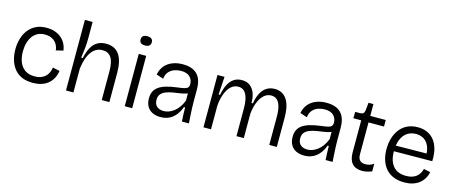

<svg xmlns="http://www.w3.org/2000/svg" viewBox="-45 -1253 4289 1821"><g transform="rotate(15 2100.0 -342.5)"><path d="M295 12Q229 12 183 -9.5Q137 -31 108.5 -69Q80 -107 67 -154Q54 -201 54 -253Q54 -309 68.5 -358.5Q83 -408 112.5 -446Q142 -484 186 -505.5Q230 -527 290 -527Q348 -527 392.5 -506Q437 -485 464 -447.5Q491 -410 498 -359L427 -342Q425 -371 410 -398.5Q395 -426 365 -443.5Q335 -461 290 -461Q250 -461 220 -445.5Q190 -430 170 -402.5Q150 -375 139 -337Q128 -299 128 -253Q128 -193 146.5 -147.5Q165 -102 202 -77Q239 -52 296 -52Q339 -52 370 -67.5Q401 -83 419 -110.5Q437 -138 443 -178L512 -163Q505 -118 486 -85Q467 -52 438.5 -30.5Q410 -9 374 1.5Q338 12 295 12Z M619 0V-296V-693H695V-535Q695 -513 694 -489.5Q693 -466 690.5 -441Q688 -416 684.5 -390Q681 -364 678 -338H693Q707 -403 730.5 -445Q754 -487 790 -507Q826 -527 873 -527Q960 -527 1002.5 -466.5Q1045 -406 1045 -287V0H970V-282Q970 -375 941.5 -417Q913 -459 857 -459Q808 -459 774 -429.5Q740 -400 720 -349.5Q700 -299 692 -233V0Z M1196 0V-514H1269V0ZM1232 -606Q1204 -606 1190.5 -617.5Q1177 -629 1177 -652Q1177 -674 1191 -685.5Q1205 -697 1232 -697Q1259 -697 1273 -685.5Q1287 -674 1287 -651Q1287 -629 1273 -617.5Q1259 -606 1232 -606Z M1547 12Q1505 12 1471 -3.5Q1437 -19 1417.5 -51.5Q1398 -84 1398 -133Q1398 -170 1410.5 -197.5Q1423 -225 1450.5 -245.5Q1478 -266 1522.5 -279.5Q1567 -293 1630 -301Q1671 -306 1696 -311.5Q1721 -317 1731.5 -328.5Q1742 -340 1742 -363Q1742 -405 1713.5 -433.5Q1685 -462 1626 -462Q1596 -462 1564.5 -452Q1533 -442 1509.5 -417Q1486 -392 1480 -346L1411 -369Q1418 -406 1435.5 -435Q1453 -464 1481 -484.5Q1509 -505 1546 -516Q1583 -527 1628 -527Q1689 -527 1731 -506Q1773 -485 1794.5 -442Q1816 -399 1816 -331V-211Q1816 -179 1817.5 -142Q1819 -105 1821.5 -68.5Q1824 -32 1826 0H1757Q1755 -36 1753.5 -69.5Q1752 -103 1752 -137H1740Q1727 -98 1701.5 -63.5Q1676 -29 1638 -8.5Q1600 12 1547 12ZM1563 -51Q1587 -51 1611.5 -59.5Q1636 -68 1660.5 -86Q1685 -104 1706 -132.5Q1727 -161 1743 -201V-296L1771 -293Q1756 -276 1728.5 -267Q1701 -258 1667 -253.5Q1633 -249 1598.5 -243Q1564 -237 1535 -225.5Q1506 -214 1488.5 -193.5Q1471 -173 1471 -137Q1471 -94 1496.5 -72.5Q1522 -51 1563 -51Z M1969 0V-303V-514H2038L2027 -338H2041Q2053 -401 2075 -443Q2097 -485 2130 -506Q2163 -527 2206 -527Q2257 -527 2289 -501Q2321 -475 2335.5 -433Q2350 -391 2349 -341H2363Q2373 -401 2394.5 -442.5Q2416 -484 2450.5 -505.5Q2485 -527 2530 -527Q2569 -527 2598.5 -511.5Q2628 -496 2648.5 -465.5Q2669 -435 2679 -390Q2689 -345 2689 -286V0H2615V-276Q2615 -338 2603.5 -378Q2592 -418 2570 -438Q2548 -458 2513 -458Q2473 -458 2442 -430Q2411 -402 2391 -352.5Q2371 -303 2365 -239V0H2293V-268Q2293 -331 2281.5 -373.5Q2270 -416 2247.5 -437Q2225 -458 2191 -458Q2148 -458 2117 -428.5Q2086 -399 2067 -348Q2048 -297 2043 -234V0Z M2958 12Q2916 12 2882 -3.5Q2848 -19 2828.5 -51.5Q2809 -84 2809 -133Q2809 -170 2821.5 -197.5Q2834 -225 2861.5 -245.5Q2889 -266 2933.5 -279.5Q2978 -293 3041 -301Q3082 -306 3107 -311.5Q3132 -317 3142.5 -328.5Q3153 -340 3153 -363Q3153 -405 3124.5 -433.5Q3096 -462 3037 -462Q3007 -462 2975.5 -452Q2944 -442 2920.5 -417Q2897 -392 2891 -346L2822 -369Q2829 -406 2846.5 -435Q2864 -464 2892 -484.5Q2920 -505 2957 -516Q2994 -527 3039 -527Q3100 -527 3142 -506Q3184 -485 3205.5 -442Q3227 -399 3227 -331V-211Q3227 -179 3228.5 -142Q3230 -105 3232.5 -68.5Q3235 -32 3237 0H3168Q3166 -36 3164.5 -69.5Q3163 -103 3163 -137H3151Q3138 -98 3112.5 -63.5Q3087 -29 3049 -8.5Q3011 12 2958 12ZM2974 -51Q2998 -51 3022.5 -59.5Q3047 -68 3071.5 -86Q3096 -104 3117 -132.5Q3138 -161 3154 -201V-296L3182 -293Q3167 -276 3139.5 -267Q3112 -258 3078 -253.5Q3044 -249 3009.5 -243Q2975 -237 2946 -225.5Q2917 -214 2899.5 -193.5Q2882 -173 2882 -137Q2882 -94 2907.5 -72.5Q2933 -51 2974 -51Z M3529 10Q3463 10 3430 -27Q3397 -64 3397 -137V-451H3320L3321 -514H3366Q3390 -514 3400 -523Q3410 -532 3413 -553L3421 -630H3469V-514H3621V-450H3469V-137Q3469 -96 3488 -77.5Q3507 -59 3541 -59Q3560 -59 3581 -64.5Q3602 -70 3623 -86V-10Q3597 0 3573 5Q3549 10 3529 10Z M3942 12Q3882 12 3836.5 -6.5Q3791 -25 3760.5 -60Q3730 -95 3714.5 -143Q3699 -191 3699 -249Q3699 -309 3714.5 -359.5Q3730 -410 3760 -448Q3790 -486 3834 -506.5Q3878 -527 3934 -527Q3983 -527 4023 -510.5Q4063 -494 4092 -460Q4121 -426 4136 -374Q4151 -322 4148 -251L3744 -248V-304L4101 -308L4077 -266Q4081 -330 4064 -373.5Q4047 -417 4013.5 -439Q3980 -461 3934 -461Q3884 -461 3847.5 -436Q3811 -411 3791.5 -363.5Q3772 -316 3772 -250Q3772 -155 3815 -103.5Q3858 -52 3944 -52Q3978 -52 4003 -60.5Q4028 -69 4045.5 -83.5Q4063 -98 4074.5 -118Q4086 -138 4091 -160L4157 -145Q4148 -108 4130 -79Q4112 -50 4084.5 -29.5Q4057 -9 4021.5 1.5Q3986 12 3942 12Z"/></g></svg>

Font: Bricolage Grotesque 24pt Light
Style: Regular
Weight: 300
Designer: Mathieu Triay
Foundry: Atelier Triay
Version: Version 1.001;gftools[0.9.33.dev8+g029e19f]